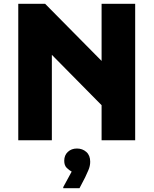

<svg xmlns="http://www.w3.org/2000/svg" viewBox="-20 -740 810 1013"><path d="M76.4 0V-720H218L574.6 -359.3V-125.6L203.1 -501.9L253.6 -522.7V0ZM516 0V-720H693.2V0ZM358.2 165.4Q345.4 158.6 332.1 145.7Q318.9 132.8 318.9 108.2Q318.9 79 338 61.3Q357 43.6 386 43.6Q415 43.6 435.5 61.7Q455.9 79.8 455.9 113.1Q455.9 136 446.1 158.4Q436.2 180.8 429.4 195.4L399.5 252.8H313.7V247.1Z"/></svg>

Font: Kufam
Style: Regular
Weight: 400
Designer: Wael Morcos, Artur Schmal
Foundry: Original Type
Version: Version 1.301; ttfautohint (v1.8.3)